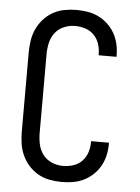

<svg xmlns="http://www.w3.org/2000/svg" viewBox="-53 -785 607 835"><g transform="rotate(5 250.0 -367.5)"><path d="M247 8Q221 8 194.5 3Q168 -2 145 -15Q122 -28 104 -48Q86 -68 75 -92Q64 -116 60 -142.5Q56 -169 56 -195V-540Q56 -566 60 -592.5Q64 -619 75 -643Q86 -667 104 -687Q122 -707 145 -720Q168 -733 194.5 -738Q221 -743 247 -743Q272 -743 296.5 -739Q321 -735 343.5 -724Q366 -713 384.5 -695.5Q403 -678 415 -656.5Q427 -635 432.5 -610.5Q438 -586 438 -561V-555H360V-559Q360 -582 353 -604Q346 -626 330 -642.5Q314 -659 292 -666Q270 -673 247 -673Q222 -673 198.5 -663Q175 -653 160 -633.5Q145 -614 139.5 -589.5Q134 -565 134 -540V-195Q134 -170 139.5 -145.5Q145 -121 160 -101.5Q175 -82 198.5 -72Q222 -62 247 -62Q270 -62 292 -69Q314 -76 330 -92.5Q346 -109 353 -131Q360 -153 360 -176V-180H438V-174Q438 -149 432.5 -124.5Q427 -100 415 -78.5Q403 -57 384.5 -39.5Q366 -22 343.5 -11Q321 0 296.5 4Q272 8 247 8Z"/></g></svg>

Font: Huly
Style: Regular
Weight: 400
Designer: Belleve Invis
Foundry: Belleve Invis
Version: Version 33.2.5; ttfautohint (v1.8.4)